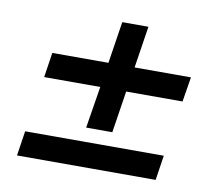

<svg xmlns="http://www.w3.org/2000/svg" viewBox="-65 -623 802 701"><g transform="rotate(10 335.5 -273.0)"><path d="M271 -144 296 -299H88L102 -391H310L334 -546H431L407 -391H616L601 -299H392L368 -144ZM40 0 54 -92H568L554 0Z"/></g></svg>

Font: Nunito Sans 10pt SemiExpanded
Style: Bold Italic
Weight: 700
Width: 6
Italic angle: -9°
Designer: Vernon Adams
Foundry: Vernon Adams
Version: Version 3.101;gftools[0.9.27]